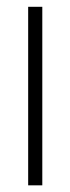

<svg xmlns="http://www.w3.org/2000/svg" viewBox="-20 -556 211 576"><path d="M64.5 0V-535.6H106.9V0Z"/></svg>

Font: Inter Display Extra Light
Style: Regular
Weight: 200
Designer: Rasmus Andersson
Foundry: rsms
Version: Version 4.000;git-4fc901f